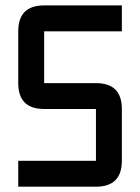

<svg xmlns="http://www.w3.org/2000/svg" viewBox="-20 -704 528 724"><path d="M439.5 -585.9H146.5V-390.6H341.8Q439.5 -390.6 439.5 -293V-97.7Q439.5 0 341.8 0H48.8V-97.7H341.8V-293H146.5Q48.8 -293 48.8 -390.6V-585.9Q48.8 -683.6 146.5 -683.6H439.5Z"/></svg>

Font: BabelStone Runic Short Twig
Style: Regular
Weight: 400
Designer: Andrew West
Foundry: BabelStone
Version: Version 3.003;March 14, 2022